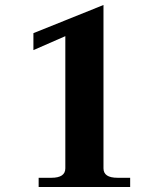

<svg xmlns="http://www.w3.org/2000/svg" viewBox="-20 -750 660 770"><path d="M135 -37H186Q242 -37 242 -75V-605L114 -549V-617L395 -730V-75Q395 -56 409 -46.5Q423 -37 452 -37H502V0H135Z"/></svg>

Font: Taviraj DemiBold
Style: Regular
Weight: 600
Designer: Katatrad Team
Foundry: CadsonDemak
Version: Version 1.030